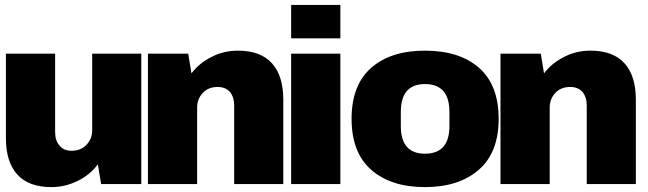

<svg xmlns="http://www.w3.org/2000/svg" viewBox="-20 -745 2621 777"><path d="M551.8 0H389.2L376 -80.1Q344.7 -37.6 294.9 -13.2Q244.1 12.2 188 12.2Q95.7 12.2 49.8 -39.1Q3.9 -89.8 3.9 -186V-527.8H203.1V-210Q203.1 -175.3 221.2 -155.8Q237.8 -134.8 270 -134.8Q307.1 -134.8 330.1 -159.2Q353 -183.6 353 -217.8V-527.8H551.8Z M942.9 -540Q1034.7 -540 1080.6 -488.8Q1126.5 -438 1126.5 -341.8V0H927.7V-317.9Q927.7 -351.6 910.6 -373Q892.1 -393.1 860.8 -393.1Q823.2 -393.1 800.8 -369.1Q777.8 -344.7 777.8 -310.1V0H578.6V-527.8H741.7L754.9 -448.2Q786.1 -489.7 836.9 -515.1Q885.3 -540 942.9 -540Z M1357.4 -589.8H1158.2V-725.1H1357.4ZM1357.4 0H1158.2V-527.8H1357.4Z M1699.7 -540Q1839.8 -540 1918.9 -470.2Q1998 -400.4 1998 -264.2Q1998 -128.9 1918.9 -59.1Q1837.9 12.2 1699.7 12.2Q1562 12.2 1481.9 -58.1Q1402.8 -127.9 1402.8 -264.2Q1402.8 -400.4 1481.9 -470.2Q1561 -540 1699.7 -540ZM1699.7 -404.8Q1602.1 -404.8 1602.1 -292V-234.9Q1602.1 -123 1699.7 -123Q1798.8 -123 1798.8 -234.9V-292Q1798.8 -404.8 1699.7 -404.8Z M2369.6 -540Q2461.4 -540 2507.3 -488.8Q2553.2 -438 2553.2 -341.8V0H2354.5V-317.9Q2354.5 -351.6 2337.4 -373Q2318.8 -393.1 2287.6 -393.1Q2250 -393.1 2227.5 -369.1Q2204.6 -344.7 2204.6 -310.1V0H2005.4V-527.8H2168.5L2181.6 -448.2Q2212.9 -489.7 2263.7 -515.1Q2312 -540 2369.6 -540Z"/></svg>

Font: Archivo-RBTV
Style: Regular
Weight: 500
Designer: Hector Gatti
Foundry: Hector Gatti
Version: ""